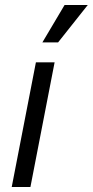

<svg xmlns="http://www.w3.org/2000/svg" viewBox="-20 -750 372 770"><path d="M332 -730 213 -580H150L239 -730ZM199 -500 102 0H27L124 -500Z"/></svg>

Font: MedMera Sans
Style: Italic
Weight: 400
Italic angle: -11°
Designer: Kasper Nordkvist
Foundry: UNCUT.wtf
Version: Version 1.300